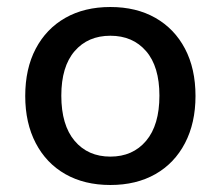

<svg xmlns="http://www.w3.org/2000/svg" viewBox="-20 -519 629 548"><path d="M295 9Q221 9 166.5 -22Q112 -53 82 -110.5Q52 -168 52 -245Q52 -323 82 -380Q112 -437 166.5 -468Q221 -499 295 -499Q369 -499 423.5 -468Q478 -437 508 -380Q538 -323 538 -245Q538 -168 508 -110.5Q478 -53 423.5 -22Q369 9 295 9ZM295 -72Q359 -72 397 -117Q435 -162 435 -246Q435 -329 397 -373Q359 -417 295 -417Q231 -417 193 -373Q155 -329 155 -246Q155 -162 193 -117Q231 -72 295 -72Z"/></svg>

Font: Nunito Sans 11pt SemiBold
Style: Regular
Weight: 600
Version: Version 3.101;gftools[0.9.27]